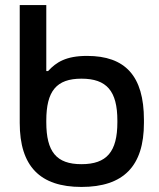

<svg xmlns="http://www.w3.org/2000/svg" viewBox="-20 -730 630 759"><path d="M549 -244V-256C549 -430 475 -509 324 -509C241 -509 202 -484 170 -449H163V-710H58V-244C58 -73 138 9 302 9C468 9 549 -73 549 -244ZM163 -247V-253C163 -370 203 -419 302 -419C402 -419 444 -370 444 -253V-247C444 -130 402 -81 302 -81C203 -81 163 -130 163 -247Z"/></svg>

Font: LT Wave Text Medium
Style: Regular
Weight: 500
Designer: Daniel Lyons
Version: Version 2.5 (Glyphs App)